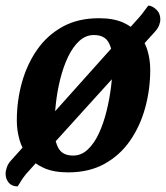

<svg xmlns="http://www.w3.org/2000/svg" viewBox="-27 -595 592 685"><path d="M216 20Q165 20 130 4.5Q95 -11 73.5 -37Q52 -63 42.5 -96.5Q33 -130 33 -165Q33 -235 51 -300Q69 -365 105 -417Q141 -469 196 -499.5Q251 -530 326 -530Q378 -530 412.5 -514.5Q447 -499 468.5 -473Q490 -447 499.5 -414Q509 -381 509 -346Q509 -276 491 -210.5Q473 -145 437 -93Q401 -41 346 -10.5Q291 20 216 20ZM234 -40Q263 -40 286 -61.5Q309 -83 325.5 -118.5Q342 -154 353 -198Q364 -242 369.5 -288Q375 -334 375 -376Q375 -417 360.5 -443.5Q346 -470 308 -470Q279 -470 256 -449Q233 -428 216 -392.5Q199 -357 188 -313Q177 -269 172 -222.5Q167 -176 167 -134Q167 -93 181.5 -66.5Q196 -40 234 -40ZM36 70Q15 70 4 56.5Q-7 43 -7 25Q-7 14 -2.5 1.5Q2 -11 11 -21L456 -518Q472 -535 481.5 -547.5Q491 -560 502 -575Q515 -575 530 -561.5Q545 -548 545 -526Q545 -516 540.5 -504.5Q536 -493 525 -481L81 9Q63 28 54 41.5Q45 55 36 70Z"/></svg>

Font: Sansita Swashed Light Medium
Style: Regular
Weight: 500
Version: Version 1.003